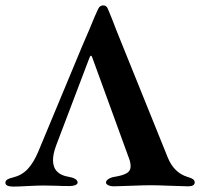

<svg xmlns="http://www.w3.org/2000/svg" viewBox="-25 -685 740 710"><path d="M374 -652Q389 -617 405 -574L596 -101Q619 -46 668 -31Q682 -27 688.5 -22.5Q695 -18 695 -10Q695 -3 688.5 0.5Q682 4 671 4Q654 4 606 2Q556 0 533 0Q510 0 458 2Q410 4 395 4Q384 4 375.5 0Q367 -4 367 -10Q367 -17 376 -23Q385 -29 398 -31Q429 -36 443.5 -44.5Q458 -53 458 -70Q458 -82 454.5 -92.5Q451 -103 450 -105L316 -473Q314 -479 311 -479Q309 -479 306 -472L183 -148Q171 -116 171 -93Q171 -40 230 -31Q243 -29 252.5 -23.5Q262 -18 262 -10Q262 -4 253.5 -0.5Q245 3 233 3Q201 3 187 2L136 1Q115 1 77 3Q41 5 25 5Q-5 5 -5 -9Q-5 -17 2.5 -21.5Q10 -26 24 -29Q56 -37 77.5 -60Q99 -83 116 -123L280 -517L305 -575Q329 -634 338 -652Q344 -665 357 -665Q369 -665 374 -652Z"/></svg>

Font: EB Garamond SemiBold
Style: Regular
Weight: 600
Designer: Georg Duffner and Octavio Pardo
Foundry: Georg Duffner
Version: Version 1.000